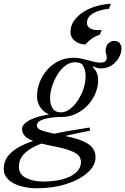

<svg xmlns="http://www.w3.org/2000/svg" viewBox="-131 -748 670 1027"><path d="M66 259Q18 259 -22.5 247Q-63 235 -87 212Q-111 189 -111 156Q-111 112 -83 80.5Q-55 49 -7 27Q41 5 99 -10L148 3Q97 15 56.5 34.5Q16 54 -7 80.5Q-30 107 -30 143Q-30 185 8.5 204Q47 223 100 223Q159 223 205 210.5Q251 198 276.5 174Q302 150 302 119Q302 101 291.5 86.5Q281 72 248.5 59Q216 46 150 33Q88 21 52 8Q16 -5 1.5 -21Q-13 -37 -13 -59Q-13 -84 28.5 -106Q70 -128 146 -138L195 -123Q162 -122 132.5 -117Q103 -112 84.5 -102.5Q66 -93 66 -77Q66 -67 75.5 -59Q85 -51 114 -43.5Q143 -36 202 -24Q300 -5 340 21.5Q380 48 380 92Q380 138 337 176Q294 214 223 236.5Q152 259 66 259ZM147 -2 98 -18Q157 -34 220.5 -45Q284 -56 348 -66L351 -49Q302 -40 249 -28Q196 -16 147 -2ZM195 -147Q220 -147 243.5 -165Q267 -183 286 -212Q305 -241 316 -274.5Q327 -308 327 -341Q327 -378 308 -405Q293 -415 269 -415Q243 -415 219 -397Q195 -379 177 -350Q159 -321 148 -287.5Q137 -254 137 -223Q136 -194 149.5 -170.5Q163 -147 195 -147ZM196 -122Q160 -122 131 -135.5Q102 -149 84.5 -174Q67 -199 67 -236Q67 -268 79.5 -303.5Q92 -339 117.5 -370Q143 -401 180 -420Q217 -439 266 -439Q286 -439 305 -434.5Q324 -430 342 -425Q359 -420 376 -416.5Q393 -413 407 -413Q422 -413 431 -419Q440 -425 440 -442Q440 -450 437 -458Q434 -466 434 -475Q434 -502 448 -515.5Q462 -529 480 -529Q500 -529 509.5 -517Q519 -505 519 -488Q519 -466 505.5 -441Q492 -416 467.5 -399Q443 -382 408 -382Q398 -382 387.5 -385Q377 -388 368 -393L366 -388Q394 -362 394 -318Q394 -286 380.5 -251.5Q367 -217 341 -188Q315 -159 278 -140.5Q241 -122 196 -122ZM462 -728 452 -701Q427 -699 400 -691Q373 -683 353.5 -667Q334 -651 334 -626Q334 -609 348.5 -598Q363 -587 395 -587Q400 -587 404 -587Q408 -587 413 -588L403 -563Q380 -555 363 -543.5Q346 -532 325 -510Q288 -512 267 -531Q246 -550 246 -576Q246 -610 265 -637Q284 -664 315 -684Q346 -704 384.5 -715Q423 -726 462 -728Z"/></svg>

Font: Ibarra Real Nova Medium
Style: Italic
Weight: 500
Italic angle: -22°
Designer: Jose Maria Ribagorda & Octavio Pardo
Foundry: Octavio Pardo
Version: Version 2.000